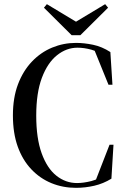

<svg xmlns="http://www.w3.org/2000/svg" viewBox="-20 -886 609 922"><path d="M345 16Q282 16 227 -6.5Q172 -29 130 -73.5Q88 -118 65 -182.5Q42 -247 42 -332Q42 -417 66.5 -481.5Q91 -546 133.5 -590.5Q176 -635 230.5 -657.5Q285 -680 345 -680Q384 -680 427 -671Q470 -662 510 -636L520 -479H501L432 -649L485 -635L489 -611Q453 -638 418.5 -647.5Q384 -657 352 -657Q299 -657 253.5 -620.5Q208 -584 181 -512Q154 -440 154 -331Q154 -222 180 -150Q206 -78 250.5 -42.5Q295 -7 350 -7Q381 -7 418.5 -16.5Q456 -26 491 -54L490 -29L438 -16L506 -191H525L515 -28Q476 -4 432.5 6Q389 16 345 16ZM205 -866 363 -771H327L485 -866L499 -849L366 -717H324L191 -849Z"/></svg>

Font: Source Serif 4 60pt SemiBold
Style: Regular
Weight: 600
Version: Version 4.004;hotconv 1.0.116;makeotfexe 2.5.65601